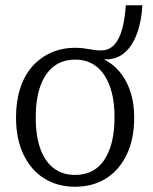

<svg xmlns="http://www.w3.org/2000/svg" viewBox="-20 -701 583 731"><path d="M116 -254Q116 -184 133.5 -135Q151 -86 184.5 -60.5Q218 -35 266 -35Q314 -35 347 -60Q380 -85 398 -134.5Q416 -184 416 -254Q416 -324 398 -373Q380 -422 347 -448Q314 -474 266 -474Q218 -474 184.5 -448Q151 -422 133.5 -373Q116 -324 116 -254ZM366 -471 352 -485Q397 -469 427.5 -436.5Q458 -404 474.5 -357.5Q491 -311 491 -254Q491 -172 462.5 -112.5Q434 -53 383.5 -21.5Q333 10 266 10Q199 10 148.5 -21.5Q98 -53 69.5 -112.5Q41 -172 41 -254Q41 -316 57 -365Q73 -414 103 -448Q133 -482 174.5 -500.5Q216 -519 266 -519Q282 -519 294.5 -517.5Q307 -516 318.5 -514Q330 -512 341 -510.5Q352 -509 364 -509Q396 -509 416 -531.5Q436 -554 446 -593.5Q456 -633 459 -681H522Q519 -620 501.5 -573Q484 -526 454.5 -500.5Q425 -475 384 -475Q381 -475 378 -475Q375 -475 371.5 -475.5Q368 -476 364.5 -477Q361 -478 357.5 -478.5Q354 -479 350 -480H367Z"/></svg>

Font: Roboto Serif 28pt Condensed Light
Style: Regular
Weight: 300
Width: 3
Designer: Greg Gazdowicz
Foundry: Commercial Type
Version: Version 1.008